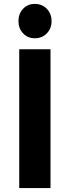

<svg xmlns="http://www.w3.org/2000/svg" viewBox="-20 -949 353 969"><path d="M155.8 -929.2Q192.4 -929.2 216.3 -904.5Q240.2 -879.9 240.2 -841.8Q240.2 -805.2 216.3 -780.5Q192.4 -755.9 155.8 -755.9Q120.1 -755.9 96.7 -780.5Q73.2 -805.2 73.2 -841.8Q73.2 -879.9 96.4 -904.5Q119.6 -929.2 155.8 -929.2ZM77.1 -700.2H234.9V0H77.1Z"/></svg>

Font: Montserrat arm SemiBold
Style: Regular
Weight: 600
Designer: Julieta Ulanovsky
Foundry: Julieta Ulanovsky
Version: Version 6.000;PS 006.000;hotconv 1.0.88;makeotf.lib2.5.64775